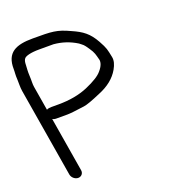

<svg xmlns="http://www.w3.org/2000/svg" viewBox="-153 -724 783 842"><g transform="rotate(-20 238.5 -303.5)"><path d="M24.6 -422.7C23.4 -430.2 22.9 -437.7 23.1 -445.2C23.8 -463.7 21.3 -488.1 22.5 -503.7C24.4 -528.6 22.2 -544.4 31.8 -555.4C38.5 -563 62.1 -570 101.5 -570H168.4C207.5 -566.5 241.5 -555.2 274.8 -534.6C292.9 -519.8 291.1 -524.7 309.9 -497.1C326.8 -472.2 327.1 -464.9 334.7 -436.5C336.6 -424.2 331.7 -407.8 315.3 -389.2L315.1 -389L314.9 -388.8C303 -373.6 275.8 -356.5 236.1 -339.5C197.1 -322.9 151.5 -314.5 98.4 -314.5H65.9C58.1 -314.5 50.1 -313.7 43.4 -310ZM66.3 -259.5H120.4C133.5 -259.5 159.5 -262.4 200.6 -268.2C216.2 -270.4 242.2 -280 281.4 -297C325.3 -314.5 358.3 -340.4 377.8 -374.9C388.9 -394.6 394.3 -412.6 390.7 -429.8C382.8 -467.4 383.1 -472.7 362 -510.8C336.1 -557.3 309.6 -576.5 263 -597C203.7 -624.9 180.9 -625 91.4 -625C13.4 -625 -34.1 -605 -32.7 -527.2C-32.4 -510.7 -34.9 -504.1 -33.2 -475.8C-32.3 -462 -33.9 -443.7 -30.6 -423.7L38.4 -9.5C40.9 5.5 55.5 18 70.5 18C85.5 18 95.9 5.5 93.4 -9.5L51.1 -263.8C55.6 -261.2 60.9 -259.5 66.3 -259.5Z"/></g></svg>

Font: MewTooHand
Style: BdCondLta
Weight: 400
Designer: Mew Too, Robert Jablonski
Version: Version 0.77